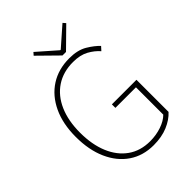

<svg xmlns="http://www.w3.org/2000/svg" viewBox="-242 -956 1083 1083"><g transform="rotate(-45 300.0 -414.0)"><path d="M334 12Q250 12 187.5 -30.5Q125 -73 90.5 -150.5Q56 -228 56 -332Q56 -436 92 -512.5Q128 -589 192.5 -630.5Q257 -672 344 -672Q410 -672 452.5 -646.5Q495 -621 520 -594L500 -572Q475 -601 437.5 -621.5Q400 -642 344 -642Q265 -642 208 -604Q151 -566 120.5 -496.5Q90 -427 90 -332Q90 -237 119.5 -166.5Q149 -96 204 -57Q259 -18 336 -18Q384 -18 426.5 -32.5Q469 -47 494 -72V-290H330V-318H526V-62Q496 -29 447.5 -8.5Q399 12 334 12ZM328 -710 212 -824 226 -840 340 -740H344L458 -840L472 -824L356 -710Z"/></g></svg>

Font: Assistant ExtraLight
Style: Regular
Weight: 200
Designer: Hebrew By Ben Nathan, Latin by Paul Hunt
Version: Version 3.000